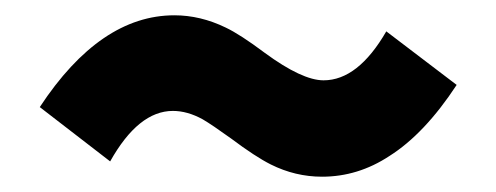

<svg xmlns="http://www.w3.org/2000/svg" viewBox="-20 -503 649 251"><path d="M401 -272Q366 -272 334 -288Q314 -298 282 -322Q257 -340 245 -347Q225 -358 206 -358Q161 -358 124 -292L32 -363Q111 -483 208 -483Q242 -483 275 -467Q294 -458 326 -434Q375 -398 403 -398Q448 -398 485 -462L577 -392Q535 -328 489 -299Q448 -272 401 -272Z"/></svg>

Font: GenSekiGothic TW H
Style: Regular
Weight: 900
Version: Version 1.501;PS 1;hotconv 16.6.51;makeotf.lib2.5.65220